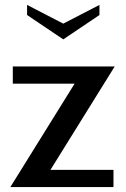

<svg xmlns="http://www.w3.org/2000/svg" viewBox="-20 -760 511 780"><path d="M446 -490 185 -70H441V0H22L283 -420H32V-490ZM384 -699 237 -600 90 -699V-740L237 -664L384 -740Z"/></svg>

Font: Cabin
Style: Regular
Weight: 400
Designer: Pablo Impallari
Foundry: Pablo Impallari
Version: Version 1.007